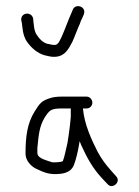

<svg xmlns="http://www.w3.org/2000/svg" viewBox="-20 -745 457 632"><path d="M265 -427H183C167 -427 154.3 -425.3 145 -422C118 -413.7 111 -405.7 94 -378C70.1 -339.8 64 -296.8 64 -239C64 -217 81.4 -198.3 98 -190C123.9 -178.2 140.9 -168.5 180 -173C202 -175.7 216.3 -185 223 -201C229.6 -217.5 236.9 -248 240 -268L242 -280C244 -276 245.7 -272 247 -268C266.9 -224.2 286 -189.8 317 -157L334 -139C349.9 -120 380.2 -146.8 362 -165L346 -183C326.4 -205.2 315.4 -220 301 -246C281 -286 257.9 -334.5 253 -388H265C275.6 -388 284 -396.4 284 -407C284 -417.6 275.6 -427 265 -427ZM213 -388V-360C211 -338.3 209.3 -321.8 206 -300L202 -274C198.1 -259.8 192.9 -229.1 187 -215C182.3 -210.3 153.6 -210.1 151 -211L133 -217C122.7 -220.4 103 -227.5 103 -241V-258C107.3 -301.4 109.3 -328.4 127 -358C142.5 -381.9 147.5 -388 183 -388ZM50 -678 52 -669 54 -653C55.8 -634.8 60.5 -618.7 70 -606C83.3 -587.6 102.9 -569.6 127 -563C138.3 -561.1 147.4 -556.9 162 -558C194.5 -560.2 205.3 -583.5 218 -607C223.8 -618.6 237.2 -655.4 243 -667C244.3 -672.3 247 -678.7 251 -686L256 -698C265.5 -723.4 228.9 -734.8 220 -714L215 -702C205 -680.3 193.6 -647.3 183 -624C177.5 -613.9 172.5 -597 160 -597C149.8 -597 144.1 -599.9 135 -601C120.5 -605.8 109.6 -616.8 102 -629C91.6 -641.4 91.1 -665.9 89 -685C82.2 -708.8 46.9 -703.2 50 -678Z"/></svg>

Font: Just Breathe
Style: Regular
Weight: 400
Foundry: Cannot Into Space Fonts
Version: Version 0.72